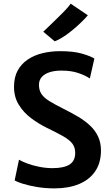

<svg xmlns="http://www.w3.org/2000/svg" viewBox="-20 -1034 618 1062"><path d="M281 8Q231 8 185.8 0.5Q140.5 -7 107.8 -17.2Q75 -27.5 61 -36L85 -150.5Q104 -139.5 133.5 -128.8Q163 -118 198.8 -111Q234.5 -104 271 -104Q333.5 -104 364.8 -124Q396 -144 396 -188.5Q396 -219.5 379.5 -240.5Q363 -261.5 328 -281.2Q293 -301 239 -327Q193 -349.5 151.5 -380.8Q110 -412 83.8 -454.8Q57.5 -497.5 57.5 -554Q57.5 -607 78 -644.2Q98.5 -681.5 134.2 -705.2Q170 -729 215.8 -740Q261.5 -751 313 -751Q387 -751 434.8 -737Q482.5 -723 502 -710L477 -600Q452.5 -616.5 413.5 -630Q374.5 -643.5 319 -643.5Q283 -643.5 255.2 -634.8Q227.5 -626 211.5 -608.5Q195.5 -591 195.5 -565Q195.5 -535 209.2 -514.2Q223 -493.5 253.8 -474.5Q284.5 -455.5 333.5 -431Q375 -410.5 412 -388.5Q449 -366.5 477.5 -340Q506 -313.5 522.2 -279.5Q538.5 -245.5 538.5 -201.5Q538.5 -134 507 -87.2Q475.5 -40.5 417.8 -16.2Q360 8 281 8ZM282.5 -805.5 219.5 -858.5Q222.5 -861.5 238.2 -876.5Q254 -891.5 275 -912Q296 -932.5 317.5 -953.8Q339 -975 353.8 -991.8Q368.5 -1008.5 370.5 -1014L466 -949.5Q449.5 -930 426.2 -907.8Q403 -885.5 377.2 -864.5Q351.5 -843.5 326.8 -828Q302 -812.5 282.5 -805.5Z"/></svg>

Font: Merriweather Sans SemiBold
Style: Regular
Weight: 600
Designer: Eben Sorkin
Foundry: Eben Sorkin
Version: Version 2.001